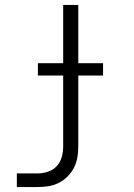

<svg xmlns="http://www.w3.org/2000/svg" viewBox="-20 -540 540 775"><path d="M48 215V160H132Q153 160 174 153Q195 146 209.5 130Q224 114 229.5 93Q235 72 235 50V-235H133V-285H235V-520H296V-285H396V-235H296V50Q296 73 292.5 94.5Q289 116 279 136Q269 156 253 172Q237 188 217.5 198Q198 208 176 211.5Q154 215 132 215Z"/></svg>

Font: Iosevka Light
Style: Regular
Weight: 300
Monospace: yes
Designer: Belleve Invis
Foundry: Belleve Invis
Version: Version 32.5.0; ttfautohint (v1.8.4)